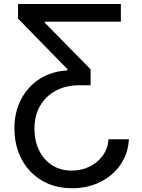

<svg xmlns="http://www.w3.org/2000/svg" viewBox="-20 -748 725 982"><path d="M639.2 -35.6Q635.3 38.1 595.9 94.7Q556.6 151.4 492.2 183.1Q427.7 214.8 348.1 214.8Q282.2 214.8 228.3 192.4Q174.3 169.9 135.3 128.9Q96.2 87.9 75 31.7Q53.7 -24.4 53.7 -90.8Q53.7 -175.3 88.4 -241Q123 -306.6 184.1 -345.2Q245.1 -383.8 324.7 -387.7V-394.5L72.3 -652.8V-727.5H598.1V-637.2H209.5V-631.3L443.4 -393.6V-312H384.8Q317.9 -312 266.4 -284.7Q214.8 -257.3 185.5 -207.5Q156.2 -157.7 156.2 -89.4Q156.2 -28.8 179.4 19.8Q202.6 68.4 245.6 96.4Q288.6 124.5 346.2 124.5Q396.5 124.5 438 104.2Q479.5 84 505.6 47.9Q531.7 11.7 535.2 -35.6Z"/></svg>

Font: Inter Cardless
Style: Regular
Weight: 400
Designer: Rasmus Andersson
Foundry: rsms
Version: Version 4.001;git-9221beed3